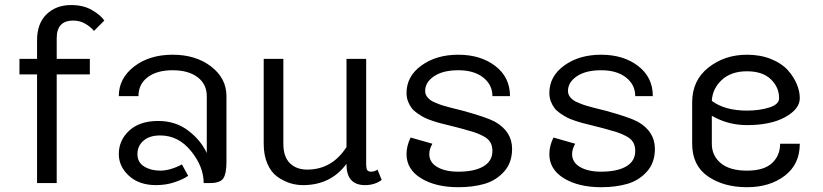

<svg xmlns="http://www.w3.org/2000/svg" viewBox="-20 -737 3315 773"><path d="M129.2 0V-437.5H58.3V-500H129.2V-575Q129.2 -642.5 167.5 -679.6Q205.8 -716.7 266.7 -716.7Q315.8 -716.7 350.8 -696.2Q385.8 -675.8 400 -654.2L358.3 -612.5Q345.8 -628.3 323.8 -641.2Q301.7 -654.2 275 -654.2Q208.3 -654.2 208.3 -583.3V-500H341.7V-437.5H208.3V0Z M800 0Q800 -65.8 749.2 -128.8Q698.3 -191.7 625 -191.7Q581.7 -191.7 557.5 -170.4Q533.3 -149.2 533.3 -116.7Q533.3 -83.3 560.4 -66.7Q587.5 -50 625 -50Q665 -50 712.5 -75L737.5 -29.2Q719.2 -15.8 684.2 -3.8Q649.2 8.3 608.3 8.3Q540 8.3 499.2 -29.2Q458.3 -66.7 458.3 -116.7Q458.3 -172.5 500.4 -211.2Q542.5 -250 616.7 -250Q687.5 -250 738.3 -210.8Q789.2 -171.7 812.5 -120.8V-350Q812.5 -398.3 775.4 -426.2Q738.3 -454.2 675 -454.2Q611.7 -454.2 574.6 -426.2Q537.5 -398.3 537.5 -350H458.3Q458.3 -421.7 520 -469.2Q581.7 -516.7 675 -516.7Q768.3 -516.7 830 -469.2Q891.7 -421.7 891.7 -350V-83.3Q891.7 -38.3 879.2 -19.2Q866.7 0 825 0Z M1516.7 -12.5Q1488.3 8.3 1450 8.3Q1375 8.3 1375 -75V-77.5Q1311.7 8.3 1200 8.3Q1172.5 8.3 1146.7 0Q1120.8 -8.3 1096.2 -25.8Q1071.7 -43.3 1056.7 -77.5Q1041.7 -111.7 1041.7 -158.3V-500H1120.8V-158.3Q1120.8 -105.8 1147.1 -80Q1173.3 -54.2 1216.7 -54.2Q1316.7 -54.2 1375 -145V-500H1454.2V-75Q1454.2 -59.2 1458.3 -52.5Q1462.5 -45.8 1475 -45.8Q1487.5 -45.8 1500 -54.2Z M1825 -516.7Q1915 -516.7 1974.2 -471.3Q2033.3 -425.8 2033.3 -350H1962.5Q1962.5 -395.8 1925.4 -425Q1888.3 -454.2 1825 -454.2Q1763.3 -454.2 1727.5 -430Q1691.7 -405.8 1691.7 -370.8Q1691.7 -363.3 1694.2 -356.7Q1696.7 -350 1702.1 -344.2Q1707.5 -338.3 1713.3 -333.8Q1719.2 -329.2 1729.6 -325Q1740 -320.8 1747.9 -317.5Q1755.8 -314.2 1769.6 -310.4Q1783.3 -306.7 1792.1 -304.2Q1800.8 -301.7 1816.7 -297.9Q1832.5 -294.2 1841.7 -291.7Q1936.7 -265.8 1971.7 -247.5Q2041.7 -208.3 2041.7 -137.5Q2041.7 -81.7 2009.2 -45.8Q1976.7 -10 1930.4 3.3Q1884.2 16.7 1825 16.7Q1734.2 16.7 1675.4 -19.2Q1616.7 -55 1616.7 -116.7Q1616.7 -150 1633.3 -183.3L1720.8 -158.3Q1708.3 -136.7 1708.3 -116.7Q1708.3 -83.3 1740.4 -64.6Q1772.5 -45.8 1825 -45.8Q1890 -45.8 1926.2 -67.1Q1962.5 -88.3 1962.5 -129.2Q1962.5 -150 1953.8 -164.6Q1945 -179.2 1924.6 -189.6Q1904.2 -200 1886.7 -205.4Q1869.2 -210.8 1835.8 -220Q1823.3 -223.3 1816.7 -225Q1809.2 -226.7 1788.3 -232.1Q1767.5 -237.5 1755.4 -240.4Q1743.3 -243.3 1722.9 -250Q1702.5 -256.7 1690 -262.9Q1677.5 -269.2 1662.1 -279.6Q1646.7 -290 1637.9 -301.2Q1629.2 -312.5 1622.9 -328.3Q1616.7 -344.2 1616.7 -362.5Q1616.7 -430 1676.7 -473.3Q1736.7 -516.7 1825 -516.7Z M2400 -516.7Q2490 -516.7 2549.2 -471.3Q2608.3 -425.8 2608.3 -350H2537.5Q2537.5 -395.8 2500.4 -425Q2463.3 -454.2 2400 -454.2Q2338.3 -454.2 2302.5 -430Q2266.7 -405.8 2266.7 -370.8Q2266.7 -363.3 2269.2 -356.7Q2271.7 -350 2277.1 -344.2Q2282.5 -338.3 2288.3 -333.8Q2294.2 -329.2 2304.6 -325Q2315 -320.8 2322.9 -317.5Q2330.8 -314.2 2344.6 -310.4Q2358.3 -306.7 2367.1 -304.2Q2375.8 -301.7 2391.7 -297.9Q2407.5 -294.2 2416.7 -291.7Q2511.7 -265.8 2546.7 -247.5Q2616.7 -208.3 2616.7 -137.5Q2616.7 -81.7 2584.2 -45.8Q2551.7 -10 2505.4 3.3Q2459.2 16.7 2400 16.7Q2309.2 16.7 2250.4 -19.2Q2191.7 -55 2191.7 -116.7Q2191.7 -150 2208.3 -183.3L2295.8 -158.3Q2283.3 -136.7 2283.3 -116.7Q2283.3 -83.3 2315.4 -64.6Q2347.5 -45.8 2400 -45.8Q2465 -45.8 2501.3 -67.1Q2537.5 -88.3 2537.5 -129.2Q2537.5 -150 2528.8 -164.6Q2520 -179.2 2499.6 -189.6Q2479.2 -200 2461.7 -205.4Q2444.2 -210.8 2410.8 -220Q2398.3 -223.3 2391.7 -225Q2384.2 -226.7 2363.3 -232.1Q2342.5 -237.5 2330.4 -240.4Q2318.3 -243.3 2297.9 -250Q2277.5 -256.7 2265 -262.9Q2252.5 -269.2 2237.1 -279.6Q2221.7 -290 2212.9 -301.2Q2204.2 -312.5 2197.9 -328.3Q2191.7 -344.2 2191.7 -362.5Q2191.7 -430 2251.7 -473.3Q2311.7 -516.7 2400 -516.7Z M2987.5 -516.7Q3041.7 -516.7 3084.6 -499.2Q3127.5 -481.7 3151.7 -454.6Q3175.8 -427.5 3187.9 -398.3Q3200 -369.2 3200 -341.7Q3200 -298.3 3141.7 -265.8Q3083.3 -233.3 2987.5 -233.3Q2910.8 -233.3 2845.8 -270.8V-158.3Q2845.8 -110 2882.1 -80Q2918.3 -50 2987.5 -50Q3055.8 -50 3088.3 -80.4Q3120.8 -110.8 3120.8 -158.3H3200Q3200 -75.8 3139.6 -29.6Q3079.2 16.7 2987.5 16.7Q2893.3 16.7 2830 -27.1Q2766.7 -70.8 2766.7 -158.3V-325Q2766.7 -413.3 2832.1 -465Q2897.5 -516.7 2987.5 -516.7ZM2845.8 -330.8Q2898.3 -291.7 2987.5 -291.7Q3037.5 -291.7 3077.1 -304.2Q3116.7 -316.7 3116.7 -341.7Q3116.7 -385.8 3083.3 -417.9Q3050 -450 2987.5 -450Q2923.3 -450 2885.8 -415Q2848.3 -380 2845.8 -330.8Z"/></svg>

Font: BoonBaan
Style: Regular
Weight: 400
Designer: Sungsit Sawaiwan
Foundry: FontUni
Version: Version 2.0